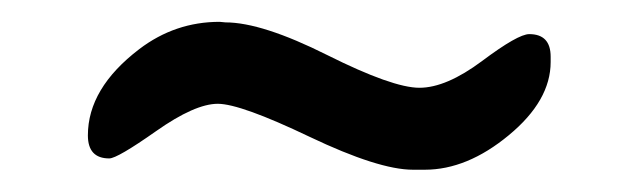

<svg xmlns="http://www.w3.org/2000/svg" viewBox="-20 -433 568 175"><path d="M367.2 -278.3H356.4Q325.2 -278.3 262.2 -308.3Q199.2 -338.4 178.5 -338.4Q157.7 -338.4 122.3 -313.5Q86.9 -288.6 79.6 -288.6Q60.1 -288.6 60.1 -309.6Q60.1 -352.5 106.9 -388.2Q139.6 -413.1 180.2 -413.1L185.5 -412.6Q218.8 -412.6 278.3 -382.8Q337.9 -353 362.3 -353Q386.7 -353 419.4 -377.4Q452.1 -401.9 462.4 -401.9Q481.9 -401.9 481.9 -381.3V-376.5Q481.9 -341.3 443.8 -309.8Q405.8 -278.3 367.2 -278.3Z"/></svg>

Font: Averia Gruesa Libre
Style: Regular
Weight: 400
Italic angle: -1.70001°
Version: Version 1.002